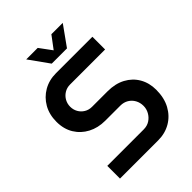

<svg xmlns="http://www.w3.org/2000/svg" viewBox="-248 -1001 1122 1122"><g transform="rotate(-45 313.5 -440.0)"><path d="M71 0V-105H372Q401 -105 422.5 -119Q444 -133 456.5 -155.5Q469 -178 469 -203Q469 -230 457 -252Q445 -274 423.5 -287Q402 -300 374 -300H249Q190 -300 143.5 -324.5Q97 -349 70 -393Q43 -437 43 -497Q43 -557 69 -602.5Q95 -648 140 -674Q185 -700 242 -700H543V-595H253Q227 -595 206 -582Q185 -569 173.5 -548Q162 -527 162 -503Q162 -478 173.5 -457.5Q185 -437 205.5 -424.5Q226 -412 252 -412H380Q444 -412 490.5 -387Q537 -362 562.5 -318Q588 -274 588 -217Q588 -150 561.5 -101.5Q535 -53 489.5 -26.5Q444 0 387 0ZM264 -757 176 -880H271L327 -804L384 -880H478L390 -757Z"/></g></svg>

Font: MuseoModerno Thin Medium
Style: Regular
Weight: 500
Version: Version 1.003